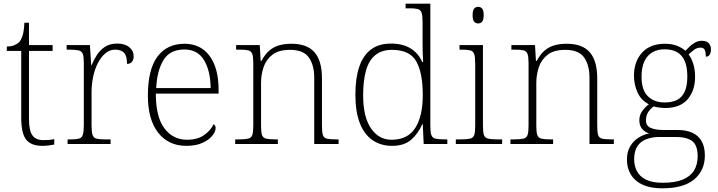

<svg xmlns="http://www.w3.org/2000/svg" viewBox="-20 -780 3888 1040"><path d="M210 10Q148 10 121.5 -24Q95 -58 95 -142V-504H17V-528Q38 -528 54.5 -534Q71 -540 83 -551Q94 -562 102 -586.5Q110 -611 112 -657H137V-536H265V-504H137V-134Q137 -73 155.5 -47Q174 -21 215 -21Q232 -21 245 -22Q258 -23 274 -26V3Q259 6 242.5 8Q226 10 210 10Z M346 0V-25H364Q392 -25 407.5 -29Q423 -33 428.5 -49.5Q434 -66 434 -101V-439Q434 -472 428.5 -487.5Q423 -503 406 -507Q389 -511 356 -511H341V-536H467L474 -427H476Q488 -456 505.5 -483Q523 -510 549.5 -527Q576 -544 615 -544Q656 -544 680 -524.5Q704 -505 704 -475Q704 -458 695.5 -446Q687 -434 668 -434Q668 -463 661 -479.5Q654 -496 639.5 -503.5Q625 -511 603 -511Q574 -511 550.5 -491Q527 -471 510 -438Q493 -405 484.5 -364Q476 -323 476 -280V-100Q476 -65 481.5 -49Q487 -33 502.5 -29Q518 -25 546 -25H579V0Z M989 10Q893 10 837 -61Q781 -132 781 -262Q781 -404 833 -473.5Q885 -543 980 -543Q1066 -543 1115 -477.5Q1164 -412 1164 -293V-273H824Q824 -147 870.5 -85Q917 -23 993 -23Q1049 -23 1084.5 -47.5Q1120 -72 1137 -107Q1142 -104 1145 -99Q1148 -94 1148 -86Q1148 -68 1130.5 -45.5Q1113 -23 1077.5 -6.5Q1042 10 989 10ZM1121 -303Q1120 -397 1085 -454.5Q1050 -512 979 -512Q901 -512 866 -455.5Q831 -399 826 -303Z M1254 0V-25H1274Q1307 -25 1324 -29Q1341 -33 1346.5 -48.5Q1352 -64 1352 -98V-439Q1352 -472 1346.5 -487.5Q1341 -503 1325.5 -507Q1310 -511 1282 -511H1259V-536H1387L1392 -450H1396Q1416 -487 1440 -507Q1464 -527 1493.5 -535Q1523 -543 1559 -543Q1643 -543 1683.5 -497Q1724 -451 1724 -355V-98Q1724 -64 1729 -48.5Q1734 -33 1750.5 -29Q1767 -25 1801 -25H1814V0H1682V-361Q1682 -427 1653 -468.5Q1624 -510 1551 -510Q1490 -510 1456 -484Q1422 -458 1408 -417Q1394 -376 1394 -331V-97Q1394 -63 1399.5 -48Q1405 -33 1421.5 -29Q1438 -25 1471 -25H1485V0Z M2104 10Q2042 10 1997 -21.5Q1952 -53 1928.5 -114.5Q1905 -176 1905 -267Q1905 -357 1926 -418.5Q1947 -480 1989.5 -512Q2032 -544 2098 -544Q2162 -544 2204.5 -517.5Q2247 -491 2267 -444H2272Q2270 -472 2269.5 -499.5Q2269 -527 2269 -548V-659Q2269 -695 2263.5 -711Q2258 -727 2242.5 -731Q2227 -735 2199 -735H2177V-760H2311V-97Q2311 -64 2316.5 -48.5Q2322 -33 2338.5 -29Q2355 -25 2389 -25H2403V0H2275L2270 -107H2267Q2245 -56 2207 -23Q2169 10 2104 10ZM2103 -23Q2190 -24 2230 -88Q2270 -152 2270 -265Q2270 -386 2234.5 -448Q2199 -510 2103 -510Q2048 -510 2013 -481.5Q1978 -453 1962.5 -398Q1947 -343 1947 -264Q1947 -146 1990 -84Q2033 -22 2103 -23Z M2449 0V-25H2476Q2509 -25 2526 -29Q2543 -33 2548.5 -48Q2554 -63 2554 -97V-435Q2554 -471 2548.5 -487Q2543 -503 2527.5 -507Q2512 -511 2484 -511H2469V-536H2596V-98Q2596 -64 2601.5 -48.5Q2607 -33 2624 -29Q2641 -25 2674 -25H2700V0ZM2570 -653Q2557 -653 2548.5 -662.5Q2540 -672 2540 -698Q2540 -724 2548.5 -733.5Q2557 -743 2570 -743Q2583 -743 2591.5 -733.5Q2600 -724 2600 -698Q2600 -672 2591.5 -662.5Q2583 -653 2570 -653Z M2745 0V-25H2765Q2798 -25 2815 -29Q2832 -33 2837.5 -48.5Q2843 -64 2843 -98V-439Q2843 -472 2837.5 -487.5Q2832 -503 2816.5 -507Q2801 -511 2773 -511H2750V-536H2878L2883 -450H2887Q2907 -487 2931 -507Q2955 -527 2984.5 -535Q3014 -543 3050 -543Q3134 -543 3174.5 -497Q3215 -451 3215 -355V-98Q3215 -64 3220 -48.5Q3225 -33 3241.5 -29Q3258 -25 3292 -25H3305V0H3173V-361Q3173 -427 3144 -468.5Q3115 -510 3042 -510Q2981 -510 2947 -484Q2913 -458 2899 -417Q2885 -376 2885 -331V-97Q2885 -63 2890.5 -48Q2896 -33 2912.5 -29Q2929 -25 2962 -25H2976V0Z M3568 240Q3474 240 3425 198Q3376 156 3376 83Q3376 42 3393.5 12.5Q3411 -17 3439 -34.5Q3467 -52 3496 -57Q3474 -64 3458.5 -81.5Q3443 -99 3443 -129Q3443 -158 3460.5 -181Q3478 -204 3495 -215Q3452 -237 3433 -280Q3414 -323 3414 -370Q3414 -446 3457.5 -494.5Q3501 -543 3583 -543Q3619 -543 3647 -532Q3675 -521 3693 -505Q3702 -515 3715 -527.5Q3728 -540 3745 -549.5Q3762 -559 3782 -559Q3808 -559 3819.5 -545.5Q3831 -532 3831 -513Q3831 -496 3824.5 -484.5Q3818 -473 3803 -473Q3803 -498 3797 -510Q3791 -522 3776 -522Q3756 -522 3741.5 -511.5Q3727 -501 3710 -485Q3725 -466 3735 -435Q3745 -404 3745 -364Q3745 -289 3704.5 -242Q3664 -195 3583 -195Q3571 -195 3550.5 -197.5Q3530 -200 3521 -204Q3504 -192 3491.5 -173.5Q3479 -155 3479 -128Q3479 -98 3505 -87Q3531 -76 3571 -76H3649Q3699 -76 3732 -60Q3765 -44 3781.5 -13.5Q3798 17 3798 62Q3798 143 3740.5 191.5Q3683 240 3568 240ZM3571 210Q3636 210 3677.5 193Q3719 176 3739 144Q3759 112 3759 67Q3759 6 3729 -16Q3699 -38 3643 -38H3551Q3513 -38 3482 -26.5Q3451 -15 3433 11.5Q3415 38 3415 83Q3415 117 3429.5 146Q3444 175 3478 192.5Q3512 210 3571 210ZM3580 -225Q3620 -225 3647 -238.5Q3674 -252 3688.5 -283Q3703 -314 3703 -365Q3703 -417 3689 -449.5Q3675 -482 3647.5 -497.5Q3620 -513 3580 -513Q3543 -513 3515 -497.5Q3487 -482 3471 -449Q3455 -416 3455 -364Q3455 -292 3489.5 -258.5Q3524 -225 3580 -225Z"/></svg>

Font: Noto Serif Armenian ExtraLight
Style: Regular
Weight: 250
Version: Version 2.007